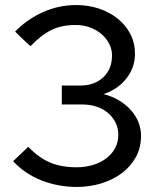

<svg xmlns="http://www.w3.org/2000/svg" viewBox="-20 -731 635 761"><path d="M539 -193Q539 -145 518 -107.5Q497 -70 462 -44Q427 -18 381 -4Q335 10 285 10Q211 10 145.5 -15.5Q80 -41 32 -92L92 -149Q135 -105 179 -86.5Q223 -68 284 -68Q319 -68 349.5 -77.5Q380 -87 402 -104Q424 -121 436.5 -144.5Q449 -168 449 -197Q449 -222 438.5 -244Q428 -266 409 -282.5Q390 -299 363.5 -308Q337 -317 305 -317H225V-392H299Q354 -392 389 -424.5Q424 -457 424 -511Q424 -536 412.5 -558Q401 -580 381.5 -596.5Q362 -613 336 -622.5Q310 -632 280 -632Q225 -632 184.5 -612.5Q144 -593 101 -548Q69 -576 40 -606Q88 -655 150.5 -683Q213 -711 282 -711Q330 -711 372 -697Q414 -683 446 -657.5Q478 -632 496.5 -596.5Q515 -561 515 -518Q515 -463 480.5 -419.5Q446 -376 390 -358Q423 -350 450 -334Q477 -318 497 -296.5Q517 -275 528 -248.5Q539 -222 539 -193Z"/></svg>

Font: Rosa Sans
Style: Regular
Weight: 400
Designer: Pentagram / MCKL
Foundry: Pentagram / MCKL
Version: Version 1.005;September 16, 2019;FontCreator 11.5.0.2425 64-